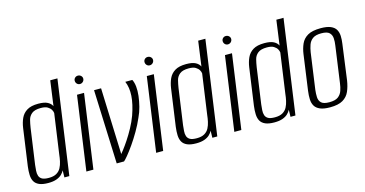

<svg xmlns="http://www.w3.org/2000/svg" viewBox="-69 -931 2361 1241"><g transform="rotate(-15 1111.5 -311.0)"><path d="M128 8Q90 8 67.5 -2Q45 -12 35 -30Q25 -48 24 -73.5Q23 -99 27 -130L62 -378Q67 -413 80 -441.5Q93 -470 120.5 -487Q148 -504 196 -504Q237 -504 258.5 -492.5Q280 -481 288 -463L311 -630H359L270 0H237L238 -47Q231 -33 218 -20.5Q205 -8 183 0Q161 8 128 8ZM140 -23Q172 -23 191.5 -34.5Q211 -46 221 -65Q231 -84 236 -107Q241 -130 243 -151Q253 -218 262 -285Q271 -352 281 -419Q280 -430 273 -442Q266 -454 250.5 -463.5Q235 -473 205 -473Q164 -473 144.5 -457Q125 -441 119 -417Q113 -393 109 -367L75 -127Q73 -108 71.5 -89Q70 -70 75 -55Q80 -40 94.5 -31.5Q109 -23 140 -23Z M384 0 454 -495H501L431 0ZM491 -557Q479 -557 471 -565.5Q463 -574 463 -586Q463 -597 471 -605Q479 -613 491 -613Q503 -613 511.5 -605Q520 -597 520 -586Q520 -574 511.5 -565.5Q503 -557 491 -557Z M587 0 568 -495H615L631 -51Q634 -54 649.5 -74Q665 -94 686 -125.5Q707 -157 728 -195.5Q749 -234 763 -272Q788 -343 791.5 -398Q795 -453 777 -495H824Q834 -476 837 -447.5Q840 -419 836 -385Q832 -351 823 -315.5Q814 -280 799 -249Q781 -207 756.5 -165Q732 -123 707.5 -88Q683 -53 663.5 -29.5Q644 -6 636 0Z M851 0 921 -495H968L898 0ZM958 -557Q946 -557 938 -565.5Q930 -574 930 -586Q930 -597 938 -605Q946 -613 958 -613Q970 -613 978.5 -605Q987 -597 987 -586Q987 -574 978.5 -565.5Q970 -557 958 -557Z M1118 8Q1080 8 1057.5 -2Q1035 -12 1025 -30Q1015 -48 1014 -73.5Q1013 -99 1017 -130L1052 -378Q1057 -413 1070 -441.5Q1083 -470 1110.5 -487Q1138 -504 1186 -504Q1227 -504 1248.5 -492.5Q1270 -481 1278 -463L1301 -630H1349L1260 0H1227L1228 -47Q1221 -33 1208 -20.5Q1195 -8 1173 0Q1151 8 1118 8ZM1130 -23Q1162 -23 1181.5 -34.5Q1201 -46 1211 -65Q1221 -84 1226 -107Q1231 -130 1233 -151Q1243 -218 1252 -285Q1261 -352 1271 -419Q1270 -430 1263 -442Q1256 -454 1240.5 -463.5Q1225 -473 1195 -473Q1154 -473 1134.5 -457Q1115 -441 1109 -417Q1103 -393 1099 -367L1065 -127Q1063 -108 1061.5 -89Q1060 -70 1065 -55Q1070 -40 1084.5 -31.5Q1099 -23 1130 -23Z M1374 0 1444 -495H1491L1421 0ZM1481 -557Q1469 -557 1461 -565.5Q1453 -574 1453 -586Q1453 -597 1461 -605Q1469 -613 1481 -613Q1493 -613 1501.5 -605Q1510 -597 1510 -586Q1510 -574 1501.5 -565.5Q1493 -557 1481 -557Z M1641 8Q1603 8 1580.5 -2Q1558 -12 1548 -30Q1538 -48 1537 -73.5Q1536 -99 1540 -130L1575 -378Q1580 -413 1593 -441.5Q1606 -470 1633.5 -487Q1661 -504 1709 -504Q1750 -504 1771.5 -492.5Q1793 -481 1801 -463L1824 -630H1872L1783 0H1750L1751 -47Q1744 -33 1731 -20.5Q1718 -8 1696 0Q1674 8 1641 8ZM1653 -23Q1685 -23 1704.5 -34.5Q1724 -46 1734 -65Q1744 -84 1749 -107Q1754 -130 1756 -151Q1766 -218 1775 -285Q1784 -352 1794 -419Q1793 -430 1786 -442Q1779 -454 1763.5 -463.5Q1748 -473 1718 -473Q1677 -473 1657.5 -457Q1638 -441 1632 -417Q1626 -393 1622 -367L1588 -127Q1586 -108 1584.5 -89Q1583 -70 1588 -55Q1593 -40 1607.5 -31.5Q1622 -23 1653 -23Z M2014 7Q1972 7 1947.5 -3.5Q1923 -14 1912 -32.5Q1901 -51 1900 -77Q1899 -103 1903 -133L1936 -370Q1941 -406 1954.5 -436.5Q1968 -467 1998.5 -485Q2029 -503 2086 -503Q2128 -503 2152.5 -492.5Q2177 -482 2187.5 -463.5Q2198 -445 2199 -421Q2200 -397 2196 -370L2164 -133Q2158 -93 2144 -61Q2130 -29 2099.5 -11Q2069 7 2014 7ZM2018 -26Q2057 -26 2076.5 -40.5Q2096 -55 2104 -78.5Q2112 -102 2115 -127L2149 -370Q2153 -395 2151.5 -418Q2150 -441 2135 -455.5Q2120 -470 2081 -470Q2043 -470 2023.5 -455.5Q2004 -441 1996 -418Q1988 -395 1984 -370L1950 -127Q1947 -102 1948 -78.5Q1949 -55 1964 -40.5Q1979 -26 2018 -26Z"/></g></svg>

Font: Alumni Sans Thin Light
Style: Italic
Weight: 300
Italic angle: -8°
Version: Version 1.016